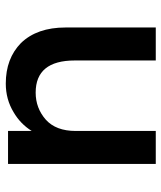

<svg xmlns="http://www.w3.org/2000/svg" viewBox="34 -596 572 681"><g transform="rotate(90 320.5 -256.0)"><path d="M445 -522H562V2H445V-82Q420 -42 379 -18Q333 10 277 10Q188 10 133 -44Q78 -101 78 -202V-522H195V-235Q195 -96 309 -96Q364 -96 405 -132Q445 -168 445 -238Z"/></g></svg>

Font: QuotatisMedium
Style: Regular
Weight: 500
Designer: Julieta Ulanovsky
Foundry: Quotatis-Medium
Version: Version 4.000;PS 004.000;hotconv 1.0.88;makeotf.lib2.5.64775